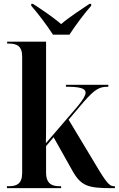

<svg xmlns="http://www.w3.org/2000/svg" viewBox="-20 -976 616 996"><path d="M255 -796H340C369 -841 418 -907 453 -946V-956H444C404 -929 339 -887 297 -851C256 -887 191 -930 151 -956H142V-946C177 -907 226 -841 255 -796ZM16 0H297V-10H289C252 -10 219 -21 219 -81V-218L258 -264L357 -88C401 -10 440 0 558 0H576V-10H573C553 -10 540 -18 499 -84L336 -355L412 -445C475 -517 497 -526 542 -526V-536H322V-526C394 -526 424 -518 424 -495C424 -482 412 -460 383 -425L218 -233C219 -268 219 -305 219 -338V-760H17V-750H25C65 -750 95 -739 95 -683V-79C95 -21 65 -10 25 -10H16Z"/></svg>

Font: Noto Serif Display SemiCondensed SemiBold
Style: Regular
Weight: 600
Width: 4
Designer: Monotype Design Team
Foundry: Monotype Imaging Inc.
Version: Version 2.009